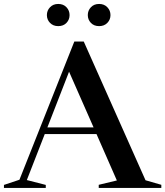

<svg xmlns="http://www.w3.org/2000/svg" viewBox="-30 -928 817 948"><path d="M688.5 -38 766.5 -15.5V0H457.5V-15.5L547 -37L446.5 -266H191L102.5 -39L196 -15V0H-10.5V-15L66 -40.5L337 -723H383.5ZM204 -299H432L311 -574ZM257.5 -799Q232.5 -799 217 -815Q201.5 -831 201.5 -853.5Q201.5 -876 217 -892.2Q232.5 -908.5 257.5 -908.5Q283 -908.5 298.2 -892.2Q313.5 -876 313.5 -853.5Q313.5 -831 298.2 -815Q283 -799 257.5 -799ZM459.5 -799Q434 -799 418.8 -815Q403.5 -831 403.5 -853.5Q403.5 -876 418.8 -892.2Q434 -908.5 459.5 -908.5Q484.5 -908.5 500 -892.2Q515.5 -876 515.5 -853.5Q515.5 -831 500 -815Q484.5 -799 459.5 -799Z"/></svg>

Font: Newsreader Display Medium
Style: Regular
Weight: 500
Designer: Hugues Gentile
Foundry: Production Type
Version: Version 1.001